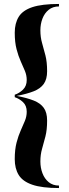

<svg xmlns="http://www.w3.org/2000/svg" viewBox="-20 -800 348 970"><path d="M278 -780V-767.5Q247 -767.5 226 -750.5Q205 -733.5 194.5 -706Q184 -678.5 184 -647Q184 -612 192.5 -582.8Q201 -553.5 209.5 -520.2Q218 -487 218 -440Q218 -400 201.2 -376.2Q184.5 -352.5 150.5 -339Q116.5 -325.5 64.5 -315.5Q116.5 -305.5 150.5 -292Q184.5 -278.5 201.2 -255Q218 -231.5 218 -191Q218 -144 209.5 -110.8Q201 -77.5 192.5 -48.2Q184 -19 184 16Q184 47.5 194.5 75.2Q205 103 226 120.2Q247 137.5 278 137.5V150Q192 150 143.2 133.2Q94.5 116.5 74.5 84Q54.5 51.5 54.5 4Q54.5 -45 63.8 -80Q73 -115 84.8 -141Q96.5 -167 105.8 -189.5Q115 -212 115 -235.5Q115 -266.5 96.2 -284Q77.5 -301.5 54.5 -309V-321.5Q77.5 -329 96.2 -347.2Q115 -365.5 115 -396Q115 -419.5 105.8 -441.8Q96.5 -464 84.8 -490Q73 -516 63.8 -551Q54.5 -586 54.5 -635Q54.5 -682.5 74.5 -715Q94.5 -747.5 143.2 -763.8Q192 -780 278 -780Z"/></svg>

Font: Bodoni Moda 18pt SemiBold
Style: Regular
Weight: 600
Designer: Owen Earl
Foundry: indestructible type
Version: Version 2.005